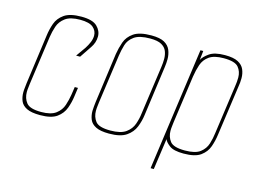

<svg xmlns="http://www.w3.org/2000/svg" viewBox="-86 -656 1248 925"><g transform="rotate(15 537.5 -193.5)"><path d="M145 7Q101 7 78 -4.5Q55 -16 47 -35.5Q39 -55 39 -78Q39 -89 40.5 -101Q42 -113 43 -124L77 -372Q81 -403 91.5 -433Q102 -463 130.5 -483Q159 -503 216 -503Q272 -503 294.5 -481Q317 -459 317 -431Q317 -400 298 -373L259 -315H239L273 -363Q284 -380 291 -397Q298 -414 298 -430Q298 -454 279 -470.5Q260 -487 214 -487Q165 -487 140 -468.5Q115 -450 106 -423Q97 -396 93 -369L59 -127Q58 -116 56.5 -105.5Q55 -95 55 -84Q55 -53 72.5 -31Q90 -9 146 -9Q195 -9 219.5 -27.5Q244 -46 253 -73.5Q262 -101 266 -127L272 -167H288L282 -124Q278 -93 267 -63Q256 -33 228.5 -13Q201 7 145 7Z M489 7Q446 7 423 -4.5Q400 -16 392 -35.5Q384 -55 384 -78Q384 -89 385.5 -101Q387 -113 388 -124L422 -372Q427 -403 437.5 -433Q448 -463 477 -483Q506 -503 565 -503Q608 -503 630 -490.5Q652 -478 660.5 -457Q669 -436 669 -412Q669 -392 666 -372L632 -124Q628 -93 616 -63Q604 -33 575 -13Q546 7 489 7ZM491 -9Q543 -9 568.5 -27.5Q594 -46 603.5 -73.5Q613 -101 616 -127L650 -369Q653 -389 653 -409Q653 -430 646 -447.5Q639 -465 620 -476Q601 -487 563 -487Q509 -487 483.5 -468.5Q458 -450 450 -423Q442 -396 438 -369L404 -127Q403 -117 401.5 -105.5Q400 -94 400 -83Q400 -53 417 -31Q434 -9 491 -9Z M726 116 811 -495H825L820 -449Q828 -466 854 -484.5Q880 -503 932 -503Q975 -503 997.5 -491Q1020 -479 1028.5 -459Q1037 -439 1037 -416Q1037 -405 1036 -394Q1035 -383 1033 -372L998 -124Q994 -93 983.5 -63Q973 -33 945.5 -13Q918 7 861 7Q811 7 790 -9Q769 -25 764 -39L742 116ZM863 -9Q915 -9 939 -27.5Q963 -46 971.5 -73.5Q980 -101 983 -127L1017 -369Q1019 -381 1020 -393Q1021 -405 1021 -415Q1021 -445 1003.5 -466Q986 -487 930 -487Q882 -487 857.5 -469.5Q833 -452 823.5 -424Q814 -396 809 -363L776 -127Q775 -117 773.5 -105.5Q772 -94 772 -83Q772 -53 789 -31Q806 -9 863 -9Z"/></g></svg>

Font: Alumni Sans Pinstripe
Style: Italic
Weight: 400
Italic angle: -8°
Designer: Robert E. Leuschke
Foundry: Robert E. Leuschke
Version: Version 1.010; ttfautohint (v1.8.4.7-5d5b)